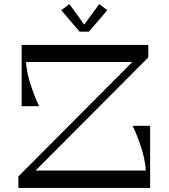

<svg xmlns="http://www.w3.org/2000/svg" viewBox="-20 -920 825 940"><path d="M379 -38.2H696.2Q696.2 -112.9 677.3 -178.1Q658.4 -243.2 629.5 -304H715V-6H379ZM70 -56.2 122.5 -85.1H715V0H70ZM307 -665.8H104.8Q104.8 -591.1 123.7 -526.2Q142.6 -461.4 171.5 -400H86V-698H307ZM706 -639 660 -616.4H86V-700H706ZM70 -56.2 651.5 -640 706 -639 125.5 -56.2ZM405.5 -781.4H379.2L465.8 -900L505.4 -870L415.2 -765H369.5L280 -870L319.6 -900Z"/></svg>

Font: Space Cowgirl
Style: Regular
Weight: 400
Designer: Valery Marier
Foundry: Valery Marier
Version: Version 1.000